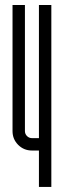

<svg xmlns="http://www.w3.org/2000/svg" viewBox="-20 -734 251 754"><path d="M77.9 -714.3Q77.9 -714.3 77.9 -219.1Q77.9 -207.8 86 -199.7Q94.1 -191.6 105.4 -191.6H132.9V-714.3H181.6V0H132.9V-142.9Q132.9 -142.9 105.4 -142.9Q73.7 -142.9 51.4 -165.1Q29.2 -187.4 29.2 -219.1V-714.3Z"/></svg>

Font: Marapfhont
Style: Book
Weight: 400
Version: Version 0.15